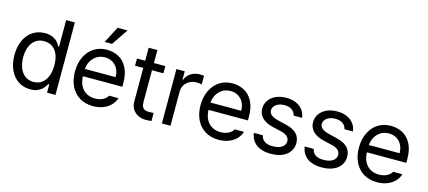

<svg xmlns="http://www.w3.org/2000/svg" viewBox="-58 -1281 4030 1809"><g transform="rotate(15 1957.0 -376.5)"><path d="M150.9 -22.9C185.1 -0.5 224 10.7 267.6 10.7C298.8 10.7 324.7 5.5 345.2 -4.9C365.7 -15.3 380.9 -26.4 390.6 -38.1C400.4 -49.8 410.8 -64.1 421.9 -81.1H430.7V0H512.7V-707H427.7V-446.3H421.9C411.5 -463.2 401.4 -477.5 391.6 -489.3C381.8 -501 366.7 -511.9 346.2 -522C325.7 -532.1 299.8 -537.1 268.6 -537.1C224.3 -537.1 185.1 -526 150.9 -503.9C116.7 -481.8 90 -450 70.8 -408.7C51.6 -367.4 42 -319 42 -263.7C42 -209 51.6 -160.8 70.8 -119.1C90 -77.5 116.7 -45.4 150.9 -22.9ZM361.3 -89.8C338.5 -72.9 311.2 -64.5 279.3 -64.5C246.7 -64.5 219.1 -73.2 196.3 -90.8C173.5 -108.4 156.2 -132.3 144.5 -162.6C132.8 -192.9 127 -227.2 127 -265.6C127 -303.4 132.8 -337.1 144.5 -366.7C156.2 -396.3 173.5 -419.6 196.3 -436.5C219.1 -453.5 246.7 -461.9 279.3 -461.9C311.8 -461.9 339.5 -453.8 362.3 -437.5C385.1 -421.2 402.2 -398.4 413.6 -369.1C425 -339.8 430.7 -305.3 430.7 -265.6C430.7 -225.9 424.8 -190.9 413.1 -160.6C401.4 -130.4 384.1 -106.8 361.3 -89.8Z M749.5 -22.9C786.9 -0.5 830.7 10.7 880.9 10.7C916.7 10.7 949.2 5 978.5 -6.3C1007.8 -17.7 1032.2 -33.5 1051.8 -53.7C1071.3 -73.9 1085.3 -97.3 1093.8 -124H1003.9C997.4 -112.3 988.4 -102.1 977.1 -93.3C965.7 -84.5 951.8 -77.3 935.5 -71.8C919.3 -66.2 901 -63.5 880.9 -63.5C848.3 -63.5 819.7 -70.6 794.9 -85C770.2 -99.3 751 -120.3 737.3 -147.9C723.6 -175.6 716.8 -209 716.8 -248V-295.9C716.8 -325.2 723.3 -352.7 736.3 -378.4C749.3 -404.1 767.6 -424.6 791 -439.9C814.5 -455.2 841.8 -462.9 873 -462.9C901.7 -462.9 926.9 -456.2 948.7 -442.9C970.5 -429.5 987.3 -411.3 999 -388.2C1010.7 -365.1 1016.6 -338.5 1016.6 -308.6H691.4V-237.3H1101.6V-272.5C1101.6 -334.3 1090.8 -385.1 1069.3 -424.8C1047.9 -464.5 1019.9 -493.2 985.4 -510.7C950.8 -528.3 913.4 -537.1 873 -537.1C825.5 -537.1 783.7 -525.6 747.6 -502.4C711.4 -479.3 683.3 -446.8 663.1 -404.8C642.9 -362.8 632.8 -314.8 632.8 -260.7C632.8 -206.7 642.9 -159.2 663.1 -118.2C683.3 -77.1 712.1 -45.4 749.5 -22.9ZM915 -762.7 831.1 -602.5H903.3L1011.7 -762.7Z M1442.4 -460V-530.3H1166V-460ZM1331.1 -657.2H1246.1V-130.9C1246.1 -101.6 1253.1 -76.5 1267.1 -55.7C1281.1 -34.8 1299.2 -19.2 1321.3 -8.8C1343.4 1.6 1366.9 6.8 1391.6 6.8C1413.7 6.8 1433.3 5.5 1450.2 2.9V-75.2C1433.3 -73.9 1416.7 -73.2 1400.4 -73.2C1386.7 -73.2 1374.8 -75.4 1364.7 -79.6C1354.7 -83.8 1346.5 -91.6 1340.3 -103C1334.1 -114.4 1331.1 -130.9 1331.1 -152.3Z M1550.8 -530.3V0H1634.8V-334C1634.8 -357.4 1640.6 -378.6 1652.3 -397.5C1664.1 -416.3 1680 -431.2 1700.2 -441.9C1720.4 -452.6 1742.8 -458 1767.6 -458C1777.3 -458 1787.4 -457.4 1797.9 -456.1C1808.3 -454.8 1815.1 -453.5 1818.4 -452.1V-537.1C1805.3 -538.4 1790.7 -539.1 1774.4 -539.1C1743.2 -539.1 1715 -530.9 1689.9 -514.6C1664.9 -498.4 1647.5 -476.6 1637.7 -449.2H1631.8V-530.3Z M1974.6 -22.9C2012 -0.5 2055.8 10.7 2106 10.7C2141.8 10.7 2174.3 5 2203.6 -6.3C2232.9 -17.7 2257.3 -33.5 2276.9 -53.7C2296.4 -73.9 2310.4 -97.3 2318.8 -124H2229C2222.5 -112.3 2213.5 -102.1 2202.1 -93.3C2190.8 -84.5 2176.9 -77.3 2160.6 -71.8C2144.4 -66.2 2126.1 -63.5 2106 -63.5C2073.4 -63.5 2044.8 -70.6 2020 -85C1995.3 -99.3 1976.1 -120.3 1962.4 -147.9C1948.7 -175.6 1941.9 -209 1941.9 -248V-295.9C1941.9 -325.2 1948.4 -352.7 1961.4 -378.4C1974.4 -404.1 1992.7 -424.6 2016.1 -439.9C2039.6 -455.2 2066.9 -462.9 2098.1 -462.9C2126.8 -462.9 2152 -456.2 2173.8 -442.9C2195.6 -429.5 2212.4 -411.3 2224.1 -388.2C2235.8 -365.1 2241.7 -338.5 2241.7 -308.6H1916.5V-237.3H2326.7V-272.5C2326.7 -334.3 2315.9 -385.1 2294.4 -424.8C2272.9 -464.5 2245 -493.2 2210.4 -510.7C2175.9 -528.3 2138.5 -537.1 2098.1 -537.1C2050.6 -537.1 2008.8 -525.6 1972.7 -502.4C1936.5 -479.3 1908.4 -446.8 1888.2 -404.8C1868 -362.8 1857.9 -314.8 1857.9 -260.7C1857.9 -206.7 1868 -159.2 1888.2 -118.2C1908.4 -77.1 1937.2 -45.4 1974.6 -22.9Z M2695.3 -446.8C2713.2 -434.1 2725.1 -416 2731 -392.6H2813C2809.7 -421.2 2800 -446.5 2783.7 -468.3C2767.4 -490.1 2745.6 -507 2718.3 -519C2690.9 -531.1 2659.3 -537.1 2623.5 -537.1C2585.1 -537.1 2551.1 -530.4 2521.5 -517.1C2491.9 -503.7 2468.8 -485.2 2452.1 -461.4C2435.5 -437.7 2427.2 -410.8 2427.2 -380.9C2427.2 -345.7 2439.3 -315.9 2463.4 -291.5C2487.5 -267.1 2522.6 -249.3 2568.8 -238.3L2648.9 -219.7C2678.9 -213.2 2700.8 -203.6 2714.8 -190.9C2728.8 -178.2 2735.8 -162.4 2735.8 -143.6C2735.8 -127.3 2730.8 -113 2720.7 -100.6C2710.6 -88.2 2696.3 -78.8 2677.7 -72.3C2659.2 -65.8 2637.5 -62.5 2612.8 -62.5C2579.6 -62.5 2553.5 -68.8 2534.7 -81.5C2515.8 -94.2 2503.7 -113.3 2498.5 -138.7H2410.6C2415.2 -106.8 2426.1 -79.6 2443.4 -57.1C2460.6 -34.7 2483.6 -17.7 2512.2 -6.3C2540.9 5 2575 10.7 2614.7 10.7C2658.4 10.7 2695.8 3.9 2727.1 -9.8C2758.3 -23.4 2782.1 -42.3 2798.3 -66.4C2814.6 -90.5 2822.8 -117.8 2822.8 -148.4C2822.8 -185.5 2811 -216 2787.6 -239.7C2764.2 -263.5 2728.7 -280.9 2681.2 -292L2602.1 -311.5C2571.5 -318.7 2548.7 -328.5 2533.7 -340.8C2518.7 -353.2 2511.2 -368.2 2511.2 -385.7C2511.2 -400.7 2516.1 -414.4 2525.9 -426.8C2535.6 -439.1 2549 -448.7 2565.9 -455.6C2582.8 -462.4 2602.1 -465.8 2623.5 -465.8C2653.5 -465.8 2677.4 -459.5 2695.3 -446.8Z M3191.4 -446.8C3209.3 -434.1 3221.2 -416 3227.1 -392.6H3309.1C3305.8 -421.2 3296.1 -446.5 3279.8 -468.3C3263.5 -490.1 3241.7 -507 3214.4 -519C3187 -531.1 3155.4 -537.1 3119.6 -537.1C3081.2 -537.1 3047.2 -530.4 3017.6 -517.1C2988 -503.7 2964.8 -485.2 2948.2 -461.4C2931.6 -437.7 2923.3 -410.8 2923.3 -380.9C2923.3 -345.7 2935.4 -315.9 2959.5 -291.5C2983.6 -267.1 3018.7 -249.3 3064.9 -238.3L3145 -219.7C3175 -213.2 3196.9 -203.6 3210.9 -190.9C3224.9 -178.2 3231.9 -162.4 3231.9 -143.6C3231.9 -127.3 3226.9 -113 3216.8 -100.6C3206.7 -88.2 3192.4 -78.8 3173.8 -72.3C3155.3 -65.8 3133.6 -62.5 3108.9 -62.5C3075.7 -62.5 3049.6 -68.8 3030.8 -81.5C3011.9 -94.2 2999.8 -113.3 2994.6 -138.7H2906.7C2911.3 -106.8 2922.2 -79.6 2939.5 -57.1C2956.7 -34.7 2979.7 -17.7 3008.3 -6.3C3036.9 5 3071.1 10.7 3110.8 10.7C3154.5 10.7 3191.9 3.9 3223.1 -9.8C3254.4 -23.4 3278.2 -42.3 3294.4 -66.4C3310.7 -90.5 3318.8 -117.8 3318.8 -148.4C3318.8 -185.5 3307.1 -216 3283.7 -239.7C3260.3 -263.5 3224.8 -280.9 3177.2 -292L3098.1 -311.5C3067.5 -318.7 3044.8 -328.5 3029.8 -340.8C3014.8 -353.2 3007.3 -368.2 3007.3 -385.7C3007.3 -400.7 3012.2 -414.4 3022 -426.8C3031.7 -439.1 3045.1 -448.7 3062 -455.6C3078.9 -462.4 3098.1 -465.8 3119.6 -465.8C3149.6 -465.8 3173.5 -459.5 3191.4 -446.8Z M3519.5 -22.9C3557 -0.5 3600.7 10.7 3650.9 10.7C3686.7 10.7 3719.2 5 3748.5 -6.3C3777.8 -17.7 3802.2 -33.5 3821.8 -53.7C3841.3 -73.9 3855.3 -97.3 3863.8 -124H3773.9C3767.4 -112.3 3758.5 -102.1 3747.1 -93.3C3735.7 -84.5 3721.8 -77.3 3705.6 -71.8C3689.3 -66.2 3671.1 -63.5 3650.9 -63.5C3618.3 -63.5 3589.7 -70.6 3564.9 -85C3540.2 -99.3 3521 -120.3 3507.3 -147.9C3493.7 -175.6 3486.8 -209 3486.8 -248V-295.9C3486.8 -325.2 3493.3 -352.7 3506.3 -378.4C3519.4 -404.1 3537.6 -424.6 3561 -439.9C3584.5 -455.2 3611.8 -462.9 3643.1 -462.9C3671.7 -462.9 3696.9 -456.2 3718.8 -442.9C3740.6 -429.5 3757.3 -411.3 3769 -388.2C3780.8 -365.1 3786.6 -338.5 3786.6 -308.6H3461.4V-237.3H3871.6V-272.5C3871.6 -334.3 3860.8 -385.1 3839.4 -424.8C3817.9 -464.5 3789.9 -493.2 3755.4 -510.7C3720.9 -528.3 3683.4 -537.1 3643.1 -537.1C3595.5 -537.1 3553.7 -525.6 3517.6 -502.4C3481.4 -479.3 3453.3 -446.8 3433.1 -404.8C3412.9 -362.8 3402.8 -314.8 3402.8 -260.7C3402.8 -206.7 3412.9 -159.2 3433.1 -118.2C3453.3 -77.1 3482.1 -45.4 3519.5 -22.9Z"/></g></svg>

Font: Pretendard Variable
Style: Regular
Weight: 400
Designer: Base glyphs from Inter by Rasmus Andersson; Hangeul glyphs from Noto Sans CJK(Source Han Sans) by Jang Soo-young and Kan
Foundry: Kil Hyung-jin
Version: Version 1.309;Glyphs 3.2 (3225)